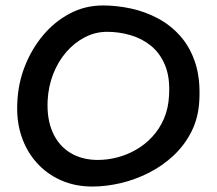

<svg xmlns="http://www.w3.org/2000/svg" viewBox="-20 -676 793 703"><path d="M318 7Q255 7 203.1 -16Q151.2 -39 114.1 -80.5Q76.9 -122 58.2 -178.5Q39.5 -235 43.5 -303Q46.5 -371 71.2 -434Q96 -497 137.9 -547Q179.9 -597 235.6 -626.5Q291.4 -656 357 -656Q407.4 -656 459.1 -644.9Q510.8 -633.8 557.4 -609.1Q604.1 -584.5 640 -544.2Q675.9 -503.9 694.9 -446Q713.9 -388.1 709.9 -310Q706.9 -246 681.7 -195.5Q656.5 -145 616 -107Q575.5 -69 525.3 -43.5Q475.1 -18 421.8 -5.5Q368.4 7 318 7ZM338.4 -90.4Q373.1 -90.4 408.8 -99.5Q444.5 -108.6 477.4 -127.4Q510.4 -146.1 537 -174.6Q563.6 -203.1 580.2 -241.2Q596.8 -279.4 599 -327.2Q602.9 -392.4 584.4 -437Q565.9 -481.6 532.6 -508.5Q499.4 -535.4 457.5 -547.4Q415.6 -559.5 372.1 -559.5Q329 -559.5 290.7 -539.6Q252.4 -519.8 222.4 -485.1Q192.4 -450.4 174.7 -404.8Q157 -359.1 154.4 -308Q151.1 -239.6 173.2 -190.8Q195.2 -141.9 237.9 -116.1Q280.6 -90.4 338.4 -90.4Z"/></svg>

Font: Sour Gummy Black
Style: Regular
Weight: 900
Version: Version 1.000